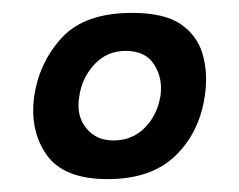

<svg xmlns="http://www.w3.org/2000/svg" viewBox="-20 -611 371 298"><path d="M147 -333Q79 -333 52.5 -370.5Q26 -408 33 -461Q41 -515 76.5 -553Q112 -591 185 -591Q235 -591 260.5 -573.5Q286 -556 294.5 -527Q303 -498 298 -463Q290 -406 252.5 -369.5Q215 -333 147 -333ZM156 -393Q185 -393 204.5 -412.5Q224 -432 229 -462Q233 -489 219.5 -510.5Q206 -532 175 -532Q146 -532 126.5 -511Q107 -490 103 -461Q98 -432 113.5 -412.5Q129 -393 156 -393Z"/></svg>

Font: Alumni Sans ExtraBold
Style: Italic
Weight: 800
Italic angle: -8°
Designer: Robert E. Leuschke
Foundry: Robert E. Leuschke
Version: Version 1.016